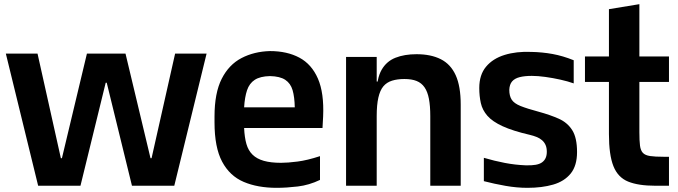

<svg xmlns="http://www.w3.org/2000/svg" viewBox="-20 -891 3251 921"><path d="M163 0 8 -634H160L272 -132H277L397 -634H582L702 -132H707L820 -634H971L816 0H613L492 -494H487L366 0Z M1307 10Q1216 10 1149 -18.5Q1082 -47 1045.5 -115.5Q1009 -184 1009 -304V-332Q1009 -445 1043.5 -513Q1078 -581 1138.5 -612.5Q1199 -644 1275 -646Q1357 -646 1416 -614.5Q1475 -583 1505 -514Q1535 -445 1530 -332L1527 -277H1151Q1153 -232 1162 -200.5Q1171 -169 1191.5 -149Q1212 -129 1245.5 -119.5Q1279 -110 1328 -110Q1360 -110 1407 -116Q1454 -122 1515 -142V-28Q1463 -3 1408.5 3.5Q1354 10 1307 10ZM1151 -376H1394Q1393 -426 1383.5 -458.5Q1374 -491 1348.5 -508Q1323 -525 1275 -526Q1228 -525 1202 -508Q1176 -491 1165 -458Q1154 -425 1151 -376Z M1787 -334V-442Q1787 -515 1810.5 -556Q1834 -597 1877 -614Q1920 -631 1978 -631Q2047 -631 2094.5 -607Q2142 -583 2166 -530Q2190 -477 2190 -389L2044 -334Q2044 -383 2037.5 -417Q2031 -451 2016.5 -472Q2002 -493 1978.5 -502.5Q1955 -512 1920 -512Q1886 -512 1860.5 -504Q1835 -496 1819 -477Q1803 -458 1795 -423Q1787 -388 1787 -334ZM1640 0V-618H1787V-442V0ZM1789 -436 1754 -461V-500H1800ZM2044 0V-422L2190 -389V0Z M2510 10Q2459 10 2405 0.5Q2351 -9 2301 -22V-134Q2352 -119 2401.5 -109.5Q2451 -100 2501 -98Q2530 -97 2549.5 -100.5Q2569 -104 2580.5 -112.5Q2592 -121 2597.5 -133.5Q2603 -146 2603 -163Q2603 -182 2597 -195.5Q2591 -209 2580 -218.5Q2569 -228 2554 -234Q2539 -240 2522 -244Q2440 -263 2391 -285.5Q2342 -308 2318 -335.5Q2294 -363 2286.5 -396.5Q2279 -430 2279 -469Q2279 -532 2311.5 -571Q2344 -610 2400.5 -627.5Q2457 -645 2528 -642Q2581 -641 2630.5 -632Q2680 -623 2732 -602V-491Q2704 -501 2668 -509Q2632 -517 2596 -522Q2560 -527 2531 -527Q2497 -527 2473 -521Q2449 -515 2436.5 -500.5Q2424 -486 2423 -460Q2423 -431 2434.5 -413Q2446 -395 2477 -382.5Q2508 -370 2564 -355Q2619 -340 2660.5 -321.5Q2702 -303 2725 -266.5Q2748 -230 2748 -162Q2748 -96 2717.5 -58.5Q2687 -21 2633.5 -5.5Q2580 10 2510 10Z M3124 0Q3042 0 2993 -20Q2944 -40 2922.5 -94Q2901 -148 2901 -248V-449H3047V-257Q3047 -216 3050 -192.5Q3053 -169 3064 -157.5Q3075 -146 3098.5 -142.5Q3122 -139 3163 -139H3189V0ZM2786 -498V-620H3189V-498ZM2901 -310V-847L3047 -871V-310Z"/></svg>

Font: Matangi Black
Style: Regular
Weight: 900
Designer: Prashant Pant
Foundry: The Graphic Ant
Version: Version 3.002